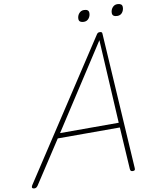

<svg xmlns="http://www.w3.org/2000/svg" viewBox="-164 -1282 1117 1386"><g transform="rotate(-10 394.5 -589.0)"><path d="M-26 14Q-37 14 -41.5 8Q-46 2 -39 -10L611 -1003Q615 -1009 619.5 -1012Q624 -1015 633 -1015Q643 -1015 647 -1011.5Q651 -1008 651 -1000L712 -5Q713 6 709 10Q705 14 695 14Q685 14 681 10Q677 6 676 -4L657 -312H202L-1 -1Q-7 7 -12.5 10.5Q-18 14 -26 14ZM225 -347H655L621 -958ZM534 -1108Q518 -1108 508 -1114.5Q498 -1121 498 -1136Q498 -1158 512 -1175Q526 -1192 548 -1192Q565 -1192 574.5 -1185.5Q584 -1179 584 -1164Q584 -1142 570.5 -1125Q557 -1108 534 -1108ZM780 -1108Q763 -1108 753 -1114.5Q743 -1121 743 -1136Q743 -1158 757 -1175Q771 -1192 793 -1192Q809 -1192 819 -1185.5Q829 -1179 829 -1164Q829 -1142 816 -1125Q803 -1108 780 -1108Z"/></g></svg>

Font: Playwrite MX Thin
Style: Regular
Weight: 250
Designer: Veronika Burian, José Scaglione
Foundry: TypeTogether
Version: Version 1.002